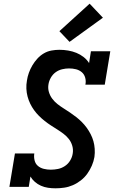

<svg xmlns="http://www.w3.org/2000/svg" viewBox="-20 -1013 640 1041"><path d="M281 8Q260 8 240 5Q220 2 202 -6Q184 -14 169.5 -26.5Q155 -39 145 -56L136 0H31L61 -181H166Q163 -162 167.5 -143.5Q172 -125 185.5 -113.5Q199 -102 217.5 -97.5Q236 -93 255 -93Q275 -93 294.5 -97Q314 -101 331.5 -112.5Q349 -124 360 -142Q371 -160 374 -179Q378 -201 372 -222Q366 -243 353.5 -259Q341 -275 324.5 -287.5Q308 -300 290.5 -311Q273 -322 256 -333Q239 -344 222.5 -357Q206 -370 191.5 -384.5Q177 -399 165 -415.5Q153 -432 144 -450.5Q135 -469 129.5 -489.5Q124 -510 123 -532Q122 -554 126 -576Q129 -597 136.5 -618Q144 -639 155.5 -658.5Q167 -678 182.5 -695Q198 -712 217.5 -723.5Q237 -735 259 -739Q281 -743 302 -743Q326 -743 349.5 -739Q373 -735 394 -726.5Q415 -718 433 -704Q451 -690 463 -671L473 -735H578L548 -554H443Q447 -573 442 -591.5Q437 -610 423.5 -621.5Q410 -633 392 -637.5Q374 -642 354 -642Q336 -642 317 -637.5Q298 -633 282 -621.5Q266 -610 256 -592.5Q246 -575 243 -557Q239 -535 245 -514.5Q251 -494 263.5 -477.5Q276 -461 292 -448.5Q308 -436 325.5 -425Q343 -414 360 -402.5Q377 -391 393 -378.5Q409 -366 423.5 -351.5Q438 -337 450 -320.5Q462 -304 471.5 -285.5Q481 -267 486.5 -247.5Q492 -228 493.5 -206Q495 -184 492 -162Q488 -138 478 -115Q468 -92 453.5 -71.5Q439 -51 418.5 -35Q398 -19 375 -9Q352 1 328 4.5Q304 8 281 8ZM357 -786 302 -844 466 -993 538 -917Z"/></svg>

Font: Iosevka Curly Slab ExObl
Style: Bold
Weight: 700
Width: 7
Italic angle: -9°
Monospace: yes
Designer: Belleve Invis
Foundry: Belleve Invis
Version: Version 11.0.0; ttfautohint (v1.8.3)